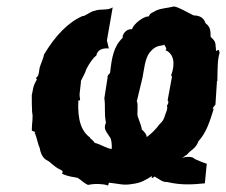

<svg xmlns="http://www.w3.org/2000/svg" viewBox="-20 -565 704 598"><path d="M310 -183C301 -163 311 -156 322 -138C327 -133 329 -115 328 -101C313 -102 293 -116 275 -120C268 -131 260 -133 260 -137C234 -156 221 -190 224 -252C234 -251 227 -258 228 -273L232 -309V-313C237 -324 245 -336 249 -350C258 -367 269 -384 280 -392C283 -410 300 -416 319 -414L313 -439L331 -542C314 -531 293 -539 274 -531C280 -531 272 -533 261 -526C246 -518 241 -514 237 -515C193 -496 152 -454 117 -395C115 -383 111 -377 105 -359C101 -349 103 -330 94 -324C89 -320 97 -319 94 -316C81 -293 84 -288 79 -269C79 -251 79 -233 80 -216C84 -198 79 -183 79 -159C81 -156 83 -157 92 -153C85 -156 90 -144 89 -150C96 -132 97 -119 104 -103C106 -89 113 -72 126 -66C140 -59 144 -48 169 -36C171 -34 179 -34 173 -24C198 -13 206 -15 222 -11C239 0 239 4 254 11C276 6 303 8 314 12C319 16 317 4 320 4C355 8 365 13 392 8C418 5 431 -3 454 -17C449 -7 457 -11 461 -15C455 -11 462 -16 462 -15C482 -3 486 2 501 2C544 12 579 10 618 6L624 -55C611 -59 598 -65 586 -70C581 -78 560 -78 547 -73C553 -77 557 -80 563 -84C575 -99 590 -102 598 -125C622 -151 633 -185 646 -227C643 -223 639 -231 642 -224C643 -232 650 -237 651 -239L656 -316C659 -311 661 -317 657 -316C658 -356 657 -376 664 -401C661 -410 663 -412 653 -406C650 -429 655 -434 636 -450C636 -471 635 -481 620 -493C615 -510 601 -517 583 -517C562 -527 541 -541 522 -545C499 -539 483 -540 466 -532C453 -524 447 -525 444 -514C428 -515 397 -492 391 -474C372 -476 360 -456 362 -447C334 -421 328 -385 323 -339C322 -334 314 -333 315 -323L305 -259C309 -232 304 -212 310 -183ZM437 -138C437 -148 425 -159 422 -161C419 -181 406 -204 408 -210C408 -227 410 -245 406 -249L424 -324C429 -349 431 -380 445 -400C456 -414 466 -421 482 -423C484 -423 487 -424 492 -426C492 -422 503 -413 495 -409C521 -398 527 -368 513 -330C517 -327 516 -320 516 -328L502 -252C504 -252 507 -246 500 -236C503 -225 498 -219 493 -203C488 -186 480 -182 476 -177C465 -162 452 -149 437 -138Z"/></svg>

Font: Asimov Print
Style: DIt
Weight: 250
Width: 0
Designer: Google
Version: Version 2.000980: 2014